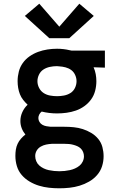

<svg xmlns="http://www.w3.org/2000/svg" viewBox="-20 -793 640 1036"><path d="M300 223Q272 223 244.5 220Q217 217 190.5 209Q164 201 139.5 186.5Q115 172 97 151Q79 130 71 103Q63 76 63 48Q63 31 65.5 14.5Q68 -2 75 -17Q82 -32 93 -44.5Q104 -57 117 -67Q104 -83 97 -101.5Q90 -120 90 -140Q90 -165 100.5 -188Q111 -211 129 -228Q116 -240 105 -254Q94 -268 87.5 -284.5Q81 -301 78 -319Q75 -337 75 -355Q75 -381 81.5 -406.5Q88 -432 103 -453Q118 -474 139.5 -489Q161 -504 185.5 -513Q210 -522 236 -526Q262 -530 288 -530Q305 -530 322.5 -528Q340 -526 356 -522L366 -520H546V-428L485 -430Q493 -412 496.5 -393Q500 -374 500 -355Q500 -329 493.5 -303.5Q487 -278 472 -257Q457 -236 435.5 -220.5Q414 -205 389.5 -196.5Q365 -188 339 -184.5Q313 -181 288 -181Q267 -181 246 -183.5Q225 -186 205 -191Q197 -185 192 -175.5Q187 -166 187 -156Q187 -145 193 -135Q199 -125 209 -119.5Q219 -114 230.5 -112Q242 -110 253 -109Q255 -109 256.5 -109Q258 -109 259 -109Q262 -109 265.5 -109Q269 -109 272 -109H328Q353 -109 378 -106.5Q403 -104 426.5 -96.5Q450 -89 472 -76Q494 -63 510 -43.5Q526 -24 532.5 0.5Q539 25 539 50Q539 78 530.5 104.5Q522 131 503.5 152Q485 173 460.5 187Q436 201 409.5 209Q383 217 355.5 220Q328 223 300 223ZM288 -274Q306 -274 325 -277.5Q344 -281 360 -291Q376 -301 384.5 -318.5Q393 -336 393 -355Q393 -372 385.5 -388.5Q378 -405 364.5 -415Q351 -425 334 -429.5Q317 -434 299 -435L288 -436Q287 -436 287 -436Q287 -436 286 -436Q268 -436 249 -432Q230 -428 214.5 -418Q199 -408 190.5 -390.5Q182 -373 182 -355Q182 -336 191 -318.5Q200 -301 215.5 -291Q231 -281 250 -277.5Q269 -274 288 -274ZM300 131Q315 131 329 129.5Q343 128 357 125Q371 122 384.5 116Q398 110 409 101Q420 92 426.5 78.5Q433 65 433 50Q433 39 428.5 27.5Q424 16 415.5 8Q407 0 396.5 -4.5Q386 -9 374.5 -12Q363 -15 351.5 -16Q340 -17 328 -17H272Q269 -17 266 -17Q263 -17 260 -17Q244 -16 229 -13Q214 -10 200 -2Q186 6 178 19.5Q170 33 170 49Q170 63 175.5 76.5Q181 90 191.5 99.5Q202 109 215.5 115.5Q229 122 243 125Q257 128 271.5 129.5Q286 131 300 131ZM354 -587H246L114 -707L192 -773L300 -649L408 -773L486 -707Z"/></svg>

Font: Zed Mono Semibold Extended
Style: Regular
Weight: 600
Width: 7
Monospace: yes
Designer: Belleve Invis
Foundry: Belleve Invis
Version: Version 1.0.0; ttfautohint (v1.8.4)